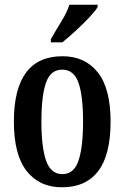

<svg xmlns="http://www.w3.org/2000/svg" viewBox="-20 -786 529 816"><path d="M243 10Q148 10 93.5 -59Q39 -128 39 -269Q39 -547 246 -547Q341 -547 395.5 -478.5Q450 -410 450 -269Q450 -128 397.5 -59Q345 10 243 10ZM245 -46Q294 -46 313.5 -103Q333 -160 333 -269Q333 -379 313.5 -434.5Q294 -490 244 -490Q195 -490 175.5 -434.5Q156 -379 156 -269Q156 -160 176 -103Q196 -46 245 -46ZM196 -619Q216 -655 240 -693.5Q264 -732 275 -766H395V-756Q385 -739 359 -711.5Q333 -684 302 -655.5Q271 -627 245 -606H196Z"/></svg>

Font: Noto Serif Georgian ExtraCondensed SemiBold
Style: Regular
Weight: 600
Width: 2
Designer: Monotype Design Team, Akaki Razmadze
Foundry: Google LLC
Version: Version 2.003; ttfautohint (v1.8.4.7-5d5b)